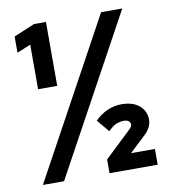

<svg xmlns="http://www.w3.org/2000/svg" viewBox="-79 -770 759 840"><g transform="rotate(-10 300.0 -350.0)"><path d="M96 -416V-614L35 -589V-661L128 -700H181V-416ZM340 0V-61L460 -175Q465 -180 467.5 -184.5Q470 -189 470 -195Q470 -203 462.5 -209Q455 -215 440 -215Q427 -215 410.5 -209.5Q394 -204 371 -181L325 -236Q351 -262 381.5 -275Q412 -288 443 -288Q494 -288 522.5 -263.5Q551 -239 551 -201Q551 -184 542.5 -167Q534 -150 517 -135L448 -70H554V0ZM44 0 426 -700H520L138 0Z"/></g></svg>

Font: Red Hat Mono VF Light
Style: Regular
Weight: 300
Monospace: yes
Designer: Pentagram, MCKL
Foundry: Pentagram, MCKL
Version: Version 1.023